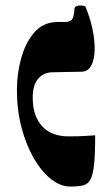

<svg xmlns="http://www.w3.org/2000/svg" viewBox="-20 -673 395 704"><path d="M237 11Q202 11 167 -16.5Q132 -44 104 -92.5Q76 -141 59 -205Q42 -269 42 -342Q42 -403 57.5 -459Q73 -515 104 -552Q135 -589 182 -592Q196 -593 205.5 -592.5Q215 -592 226 -593Q242 -595 247 -607Q252 -619 253 -641Q254 -649 263.5 -651.5Q273 -654 283 -652.5Q293 -651 294 -647Q311 -606 319.5 -564.5Q328 -523 327 -488.5Q326 -454 314.5 -432.5Q303 -411 280 -410Q247 -409 222 -409Q197 -409 171 -408Q139 -407 119.5 -384Q100 -361 100 -315Q100 -279 109.5 -252.5Q119 -226 136.5 -208Q154 -190 178 -181.5Q202 -173 230 -173Q271 -173 293 -174.5Q315 -176 329 -177Q329 -109 325 -70.5Q321 -32 311.5 -14.5Q302 3 284 7Q266 11 237 11Z"/></svg>

Font: Noto Rashi Hebrew ExtraBold
Style: Regular
Weight: 800
Version: Version 1.006